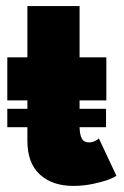

<svg xmlns="http://www.w3.org/2000/svg" viewBox="-20 -599 406 631"><path d="M4 -241.5H70V-269H4V-410.5H70V-579H241.5V-410.5H329.5V-269H241.5V-241.5H328.5V-181H241.5Q242 -157 248.8 -144Q255.5 -131 272.5 -131Q283 -131 292.5 -135.8Q302 -140.5 305 -144L362.5 -21.5Q357.5 -17 339.5 -9.8Q321.5 -2.5 288 4.8Q254.5 12 221 12Q152 12 111 -25.5Q70 -63 70 -136.5V-181H4Z"/></svg>

Font: League Spartan ExtraBold
Style: Regular
Weight: 800
Foundry: The League of Moveable Type
Version: Version 2.002